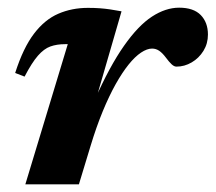

<svg xmlns="http://www.w3.org/2000/svg" viewBox="-20 -480 562 500"><path d="M156.5 -365Q155 -365 153.2 -365Q151.5 -365 149.5 -365Q128 -365 111.2 -359Q94.5 -353 78.8 -335Q63 -317 44 -280.5L19.5 -290Q40.5 -355.5 68.5 -392.2Q96.5 -429 131.8 -444.2Q167 -459.5 209 -459.5Q226 -459.5 239.8 -458.5Q253.5 -457.5 267 -455.5Q280.5 -453.5 296.5 -450.5L227 -211L226 -218.5Q265.5 -307.5 302.8 -360.5Q340 -413.5 375.8 -436.8Q411.5 -460 446.5 -460Q484 -460 502.8 -440.8Q521.5 -421.5 521.5 -390Q521.5 -366.5 509.8 -347.5Q498 -328.5 479.2 -317.5Q460.5 -306.5 439.5 -306.5Q433.5 -306.5 427 -312.5Q420.5 -318.5 412 -330Q403 -342 394.5 -347.8Q386 -353.5 376 -353.5Q363 -353.5 347.2 -343Q331.5 -332.5 315 -312Q298.5 -291.5 281.2 -260.8Q264 -230 247.5 -190Q231 -150 216 -100.5L185.5 0H46Z"/></svg>

Font: Newsreader 16pt 16pt
Style: Bold Italic
Weight: 700
Italic angle: -17°
Version: Version 1.003